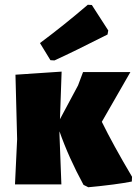

<svg xmlns="http://www.w3.org/2000/svg" viewBox="-20 -775 578 807"><path d="M349 -755 366 -754 435 -647 432 -630Q290 -558 209 -521L192 -522L148 -594Q250 -670 349 -755ZM43 0 52 -190 45 -461 239 -474 232 -274 308 -416 329 -472H528L408 -263Q455 -167 535 -32L534 -12Q469 1 351 12L331 2Q268 -114 230 -223V-210L238 0Z"/></svg>

Font: Alegreya Sans Black
Style: Regular
Weight: 900
Designer: Juan Pablo del Peral
Foundry: Huerta Tipografica
Version: Version 2.007